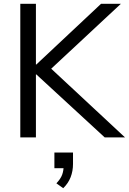

<svg xmlns="http://www.w3.org/2000/svg" viewBox="-20 -725 680 1013"><path d="M87.1 0V-705H169.5V-384.5H171.5L513.2 -705H617.8L225.7 -339.7L227.2 -383.9L639.6 0H532.5L171.5 -332.4H169.5V0ZM313.5 267.9 277.6 242.3Q300.2 218.2 307.9 196.9Q315.6 175.6 315.6 151.5L336.3 162.3H267V79.9H365.2V140Q365.2 177.3 352.7 209.7Q340.3 242 313.5 267.9Z"/></svg>

Font: Nunito Sans 12pt ExtraLight
Style: Regular
Weight: 200
Designer: Vernon Adams
Foundry: Vernon Adams
Version: Version 3.101;gftools[0.9.27]